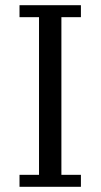

<svg xmlns="http://www.w3.org/2000/svg" viewBox="-20 -718 387 738"><path d="M55 -46H130V-652H55V-698H291V-652H216V-46H291V0H55Z"/></svg>

Font: IBM Plex Serif
Style: Regular
Weight: 400
Designer: Mike Abbink, Paul van der Laan, Pieter van Rosmalen
Foundry: Bold Monday
Version: Version 2.6